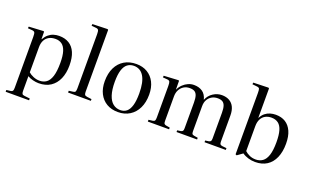

<svg xmlns="http://www.w3.org/2000/svg" viewBox="-102 -1281 3236 2011"><g transform="rotate(20 1516.0 -275.0)"><path d="M36 216V196L84 190Q99 188 105 179Q111 170 111 143V-422Q111 -460 104.5 -471.5Q98 -483 76 -485L27 -489L30 -508L192 -517L199 -512L200 -430H202Q222 -465 247 -486Q272 -507 302 -516.5Q332 -526 365 -526Q429 -526 475 -498Q521 -470 545.5 -413.5Q570 -357 570 -271Q570 -185 542 -121Q514 -57 460.5 -21.5Q407 14 328 14Q298 14 262.5 5Q227 -4 204 -19V143Q204 167 210 177Q216 187 236 189L297 196V216ZM328 -14Q372 -14 404 -37Q436 -60 453.5 -114.5Q471 -169 471 -264Q471 -344 455.5 -392Q440 -440 410.5 -461.5Q381 -483 339 -483Q296 -483 266 -466Q236 -449 220 -418Q204 -387 204 -343V-62Q224 -43 258 -28.5Q292 -14 328 -14Z M653 0V-20L699 -26Q719 -28 724.5 -38.5Q730 -49 730 -77V-678Q730 -712 723 -724Q716 -736 694 -737L645 -742L647 -761L815 -766L823 -760V-73Q823 -50 828.5 -39.5Q834 -29 855 -26L907 -19V0Z M1212 14Q1139 14 1085.5 -17.5Q1032 -49 1002.5 -107Q973 -165 973 -244Q973 -332 1004 -395Q1035 -458 1091.5 -492Q1148 -526 1226 -526Q1296 -526 1348.5 -494.5Q1401 -463 1430 -405.5Q1459 -348 1459 -269Q1459 -183 1428.5 -119.5Q1398 -56 1342 -21Q1286 14 1212 14ZM1228 -14Q1270 -14 1298.5 -37.5Q1327 -61 1342 -112Q1357 -163 1357 -245Q1357 -310 1347 -357.5Q1337 -405 1317.5 -436.5Q1298 -468 1270 -483.5Q1242 -499 1207 -499Q1165 -499 1135 -476Q1105 -453 1089.5 -403.5Q1074 -354 1074 -274Q1074 -185 1093 -127Q1112 -69 1147 -41.5Q1182 -14 1228 -14Z M1542 0V-20L1590 -26Q1606 -29 1611 -38.5Q1616 -48 1616 -74V-423Q1616 -458 1610 -470.5Q1604 -483 1582 -485L1532 -489L1534 -508L1697 -517L1703 -512L1704 -416H1705Q1721 -450 1746.5 -474.5Q1772 -499 1803 -512.5Q1834 -526 1867 -526Q1923 -526 1961.5 -499.5Q2000 -473 2015 -415Q2036 -467 2081.5 -496.5Q2127 -526 2178 -526Q2227 -526 2262 -506Q2297 -486 2315 -448Q2333 -410 2333 -355V-66Q2333 -44 2339 -36Q2345 -28 2364 -25L2411 -20V0H2174V-19L2210 -24Q2227 -27 2233.5 -35Q2240 -43 2240 -66V-352Q2240 -399 2231 -427Q2222 -455 2202 -467.5Q2182 -480 2147 -480Q2111 -480 2082.5 -463.5Q2054 -447 2037.5 -417.5Q2021 -388 2021 -346V-70Q2021 -51 2024.5 -41Q2028 -31 2045 -27L2091 -19V0H1862V-19L1898 -24Q1915 -27 1921.5 -35Q1928 -43 1928 -66V-352Q1928 -400 1919 -428Q1910 -456 1890 -468Q1870 -480 1836 -480Q1799 -480 1770.5 -462.5Q1742 -445 1725.5 -414Q1709 -383 1709 -341V-70Q1709 -47 1714 -39Q1719 -31 1734 -27L1779 -19V0Z M2537 14 2523 8V-676Q2523 -709 2518 -722Q2513 -735 2485 -737L2438 -742L2440 -761L2608 -766L2616 -760V-434L2617 -432Q2636 -468 2661 -488Q2686 -508 2716 -517Q2746 -526 2779 -526Q2842 -526 2887 -498Q2932 -470 2957 -414.5Q2982 -359 2982 -276Q2982 -186 2953.5 -120.5Q2925 -55 2871.5 -20.5Q2818 14 2741 14Q2701 14 2663 2.5Q2625 -9 2597 -29ZM2738 -13Q2782 -13 2814.5 -36Q2847 -59 2864.5 -112.5Q2882 -166 2882 -257Q2882 -337 2867.5 -386.5Q2853 -436 2822.5 -459Q2792 -482 2746 -482Q2708 -482 2678.5 -466Q2649 -450 2632.5 -418Q2616 -386 2616 -340V-62Q2638 -41 2669 -27Q2700 -13 2738 -13Z"/></g></svg>

Font: Literata 60pt
Style: Regular
Weight: 400
Designer: Latin by Veronika Burian and Jose Scaglione. Greek by Irene Vlachou. Cyrillic by Vera Evstafieva.
Foundry: TypeTogether
Version: Version 3.002